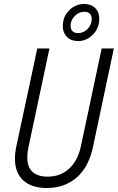

<svg xmlns="http://www.w3.org/2000/svg" viewBox="-20 -933 591 963"><path d="M55 -137Q55 -168 62 -199L167 -690H228L122 -191Q117 -170 117 -143Q117 -95 143 -71Q169 -47 219 -47Q282 -47 325.5 -86Q369 -125 385 -196L490 -690H551L447 -199Q426 -96 365 -43Q304 10 215 10Q139 10 97 -28Q55 -66 55 -137ZM295 -802Q295 -849 326.5 -881Q358 -913 403 -913Q437 -913 457.5 -892.5Q478 -872 478 -839Q478 -792 446 -759.5Q414 -727 372 -727Q336 -727 315.5 -748Q295 -769 295 -802ZM440 -838Q440 -855 430.5 -864.5Q421 -874 403 -874Q376 -874 355 -853Q334 -832 334 -803Q334 -786 344 -776.5Q354 -767 371 -767Q399 -767 419.5 -788Q440 -809 440 -838Z"/></svg>

Font: Decalotype Light Italic
Style: Regular
Weight: 300
Italic angle: -12°
Designer: Alfredo Marco Pradil
Foundry: Alfredo Marco Pradil
Version: Version 1.0